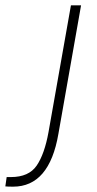

<svg xmlns="http://www.w3.org/2000/svg" viewBox="-125 -520 363 720"><path d="M-105 179 -100 144H-84Q-17 144 12.5 101Q42 58 57 -25L141 -500H179L94 -18Q60 180 -76 180Q-95 180 -105 179Z"/></svg>

Font: Sarabun Thin
Style: Italic
Weight: 250
Italic angle: -10°
Designer: Suppakit Chalermlarp | Katatrad Co.,Ltd.
Foundry: Cadson Demak Co.,Ltd.
Version: Version 1.000; ttfautohint (v1.6)